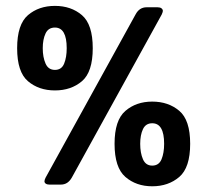

<svg xmlns="http://www.w3.org/2000/svg" viewBox="-20 -635 704 662"><path d="M39.1 -468.8Q39.1 -550.8 76.4 -582.8Q113.8 -614.7 169.4 -614.7Q225.1 -614.7 262.5 -582.8Q299.8 -550.8 299.8 -468.8Q299.8 -386.7 262.5 -355Q225.1 -323.2 169.4 -323.2Q113.8 -323.2 76.4 -355Q39.1 -386.7 39.1 -468.8ZM133.3 -9.8Q133.3 -14.6 137.2 -22.5L447.3 -585Q460.4 -609.9 485.4 -609.9H523.4Q532.2 -609.9 536.9 -606.2Q541.5 -602.5 541.5 -597.2Q541.5 -593.8 537.6 -585L227.5 -22.5Q220.7 -10.7 211.4 -4.6Q202.1 1.5 189 1.5H150.9Q142.6 1.5 137.9 -1.7Q133.3 -4.9 133.3 -9.8ZM210 -468.8Q210 -540 169.4 -540Q146.5 -540 137 -519.5Q127.4 -499 127.4 -468.8Q127.4 -438 137 -416Q146.5 -394 169.4 -394Q192.4 -394 201.2 -415.8Q210 -437.5 210 -468.8ZM375 -139.2Q375 -220.7 412.4 -252.7Q449.7 -284.7 504.9 -284.7Q560.5 -284.7 598.1 -252.9Q635.7 -221.2 635.7 -139.2Q635.7 -57.1 598.1 -24.9Q560.5 7.3 504.9 7.3Q449.7 7.3 412.4 -24.9Q375 -57.1 375 -139.2ZM545.9 -139.2Q545.9 -210 504.9 -210Q482.4 -210 472.9 -189.7Q463.4 -169.4 463.4 -139.2Q463.4 -107.9 472.9 -85.9Q482.4 -64 504.9 -64Q527.8 -64 536.9 -85.7Q545.9 -107.4 545.9 -139.2Z"/></svg>

Font: Jaldi
Style: Bold
Weight: 400
Designer: Pablo Cosgaya and Nicolas Silva
Foundry: Omnibus-Type
Version: Version 1.007